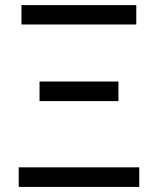

<svg xmlns="http://www.w3.org/2000/svg" viewBox="-20 -736 621 756"><path d="M53.7 0V-77.1H528.3V0ZM135.7 -337.9V-415H446.3V-337.9ZM64.5 -639.6V-715.8H516.6V-639.6Z"/></svg>

Font: Bpmf GenYo Gothic R
Style: R
Weight: 400
Foundry: But Ko
Version: Version 1.320